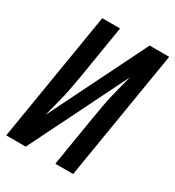

<svg xmlns="http://www.w3.org/2000/svg" viewBox="-177 -839 859 944"><g transform="rotate(30 252.5 -367.5)"><path d="M4 0 125 -735H226L178 -441Q172 -409 166.5 -376.5Q161 -344 153.5 -312Q146 -280 137.5 -248Q129 -216 121 -184L394 -735H505L384 0H283L331 -294Q337 -326 342.5 -358.5Q348 -391 355.5 -423Q363 -455 371.5 -487Q380 -519 388 -551L115 0Z"/></g></svg>

Font: Iosevka Term Curly Semibold
Style: Italic
Weight: 600
Italic angle: -9°
Designer: Belleve Invis
Foundry: Belleve Invis
Version: Version 32.3.0